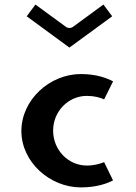

<svg xmlns="http://www.w3.org/2000/svg" viewBox="-20 -825 590 835"><path d="M134.2 -805.2 96.1 -754.2 282 -618 467.9 -754.2 429.8 -805.2 296.8 -707.8C288.8 -702 276.2 -701.3 267.2 -707.8ZM358 -408C389.9 -408 414.5 -400.8 433 -393L471.7 -471.1C449.1 -483.4 402.4 -503 332 -503C195.8 -503 73 -390.7 73 -255C73 -120.6 196.5 -10 332 -10C401.9 -10 448.2 -28.2 471.6 -40.4L432.8 -119.9C416.9 -113.2 390 -105 358 -105C276.5 -105 211 -173 211 -257C211 -340.2 276.6 -408 358 -408Z"/></svg>

Font: Hussar Ekologiczny
Style: Regular
Weight: 400
Foundry: Cannot Into Space Fonts
Version: Version 0.97